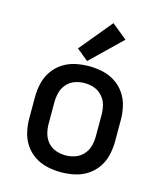

<svg xmlns="http://www.w3.org/2000/svg" viewBox="-116 -862 808 955"><g transform="rotate(15 288.0 -384.0)"><path d="M288 8Q323 8 358 0.5Q393 -7 423 -26.5Q453 -46 473 -75.5Q493 -105 501 -140Q509 -175 509 -210V-320Q509 -355 501 -390Q493 -425 473 -454.5Q453 -484 423 -503.5Q393 -523 358 -530.5Q323 -538 288 -538Q253 -538 218 -530.5Q183 -523 153 -503.5Q123 -484 103 -454.5Q83 -425 75 -390Q67 -355 67 -320V-210Q67 -175 75 -140Q83 -105 103 -75.5Q123 -46 153 -26.5Q183 -7 218 0.5Q253 8 288 8ZM288 -79Q263 -79 238.5 -87.5Q214 -96 197 -115.5Q180 -135 173.5 -160Q167 -185 167 -210V-320Q167 -346 173.5 -370.5Q180 -395 197 -414.5Q214 -434 238.5 -442.5Q263 -451 288 -451Q314 -451 338 -442.5Q362 -434 379.5 -414.5Q397 -395 403.5 -370.5Q410 -346 410 -320V-210Q410 -185 403.5 -160Q397 -135 379.5 -115.5Q362 -96 338 -87.5Q314 -79 288 -79ZM271 -560 428 -712 349 -776 211 -609Z"/></g></svg>

Font: Iosevka Sparkle Medium
Style: Regular
Weight: 500
Designer: Belleve Invis
Foundry: Belleve Invis
Version: Version 4.5.0; ttfautohint (v1.8.3)